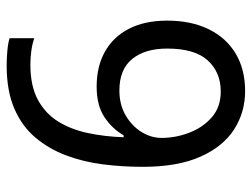

<svg xmlns="http://www.w3.org/2000/svg" viewBox="-112 -652 774 591"><g transform="rotate(-90 275.5 -357.0)"><path d="M290 10Q225 10 172 -24Q119 -58 88 -128Q57 -198 57 -305Q57 -367 64.5 -427Q72 -487 92 -540.5Q112 -594 147 -635.5Q182 -677 236.5 -700.5Q291 -724 369 -724Q388 -724 412.5 -722Q437 -720 453 -715V-639Q436 -645 414.5 -648Q393 -651 372 -651Q306 -651 263.5 -628Q221 -605 196.5 -565.5Q172 -526 161 -474Q150 -422 148 -364H154Q174 -399 210 -423Q246 -447 304 -447Q366 -447 411.5 -421.5Q457 -396 482 -347.5Q507 -299 507 -230Q507 -156 480.5 -102Q454 -48 405.5 -19Q357 10 290 10ZM289 -65Q348 -65 384.5 -105Q421 -145 421 -230Q421 -298 389 -337.5Q357 -377 292 -377Q248 -377 215 -357.5Q182 -338 164 -308.5Q146 -279 146 -247Q146 -204 162 -162Q178 -120 209.5 -92.5Q241 -65 289 -65Z"/></g></svg>

Font: gurmukhi115
Style: Regular
Weight: 400
Designer: Jelle Bosma - Monotype Design Team
Foundry: Monotype Imaging Inc.
Version: Version 2.003